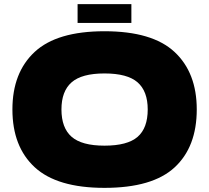

<svg xmlns="http://www.w3.org/2000/svg" viewBox="-20 -898 1011 928"><path d="M40 -369Q40 -547 147.5 -647Q255 -747 485 -747Q716 -747 823.5 -647Q931 -547 931 -369Q931 -188 824 -89Q717 10 485 10Q256 10 148 -89.5Q40 -189 40 -369ZM694 -369Q694 -457 645 -500Q596 -543 485 -543Q375 -543 326 -500Q277 -457 277 -369Q277 -280 326 -237Q375 -194 485 -194Q596 -194 645 -236.5Q694 -279 694 -369ZM355 -787V-878H615V-787Z"/></svg>

Font: Dela Gothic One
Style: Regular
Weight: 400
Designer: aratakana
Foundry: aratakana
Version: Version 1.004